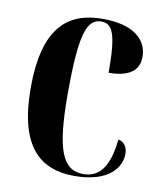

<svg xmlns="http://www.w3.org/2000/svg" viewBox="-68 -605 570 671"><g transform="rotate(10 216.5 -269.0)"><path d="M240 10C367 10 403 -53 403 -96C403 -119 393 -138 370 -142C360 -40 324 -2 270 -2C197 -2 168 -67 168 -268C168 -482 189 -538 240 -538C281 -538 296 -502 296 -366C386 -366 403 -407 403 -441C403 -500 356 -548 244 -548C120 -548 37 -482 37 -267C37 -58 119 10 240 10Z"/></g></svg>

Font: Noto Serif Display ExtraCondensed
Style: Bold
Weight: 700
Width: 2
Designer: Monotype Design Team
Foundry: Monotype Imaging Inc.
Version: Version 2.009